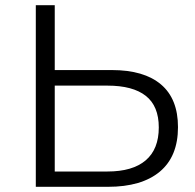

<svg xmlns="http://www.w3.org/2000/svg" viewBox="-20 -720 750 740"><path d="M118 0V-700H191V-450H411Q535 -450 600.5 -394.5Q666 -339 666 -230Q666 -117 596 -58.5Q526 0 396 0ZM191 -59H394Q491 -59 541.5 -102Q592 -145 592 -229Q592 -311 542 -350.5Q492 -390 394 -390H191Z"/></svg>

Font: Montserrat
Style: Regular
Weight: 400
Designer: Julieta Ulanovsky
Foundry: Julieta Ulanovsky
Version: Version 9.000; ttfautohint (v1.8.4.7-5d5b)